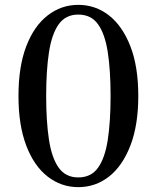

<svg xmlns="http://www.w3.org/2000/svg" viewBox="-20 -758 645 790"><path d="M302 12Q232 12 176 -31.5Q120 -75 88 -159Q56 -243 56 -363Q56 -484 88 -567.5Q120 -651 176 -694.5Q232 -738 302 -738Q373 -738 428.5 -694.5Q484 -651 516.5 -567.5Q549 -484 549 -363Q549 -243 516.5 -159Q484 -75 428.5 -31.5Q373 12 302 12ZM302 -28Q355 -28 383.5 -68Q412 -108 423.5 -183Q435 -258 435 -363Q435 -468 423.5 -543Q412 -618 383.5 -658Q355 -698 302 -698Q250 -698 221.5 -658Q193 -618 181.5 -543Q170 -468 170 -363Q170 -258 181.5 -183Q193 -108 221.5 -68Q250 -28 302 -28Z"/></svg>

Font: Zen Old Mincho SemiBold
Style: Regular
Weight: 600
Version: Version 1.500